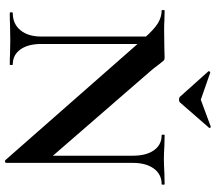

<svg xmlns="http://www.w3.org/2000/svg" viewBox="-68 -784 870 775"><g transform="rotate(90 367.5 -396.0)"><path d="M127 -602 157 -600V-127Q157 -74 179 -43Q201 -12 240 -12Q242 -12 242 -6Q242 0 240 0Q212 0 197 -1L143 -2L81 -1Q64 0 32 0Q29 0 29 -6Q29 -12 32 -12Q76 -12 101.5 -43Q127 -74 127 -127ZM626 18 133 -543Q98 -583 73 -598Q48 -613 22 -613Q20 -613 20 -619Q20 -625 22 -625L64 -624Q77 -623 102 -623L178 -624Q192 -625 212 -625Q220 -625 224 -621Q228 -617 238 -604Q255 -581 262 -573L629 -150L637 15Q637 18 632.5 19Q628 20 626 18ZM637 15 608 -15V-497Q608 -551 586 -582Q564 -613 525 -613Q523 -613 523 -619Q523 -625 525 -625L568 -624Q600 -622 622 -622Q642 -622 678 -624L723 -625Q725 -625 725 -619Q725 -613 723 -613Q683 -613 660 -581.5Q637 -550 637 -497ZM267 -804Q267 -806 269.5 -808Q272 -810 273 -809L382 -771L490 -811H491Q494 -811 495.5 -808.5Q497 -806 495 -804L393 -687Q389 -683 382 -683Q374 -683 370 -687L267 -802Z"/></g></svg>

Font: Cormorant Garamond
Style: Bold
Weight: 700
Designer: Christian Thalmann (Catharsis Fonts)
Foundry: Catharsis Fonts
Version: Version 4.000